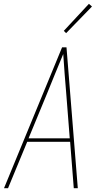

<svg xmlns="http://www.w3.org/2000/svg" viewBox="-20 -982 540 1002"><path d="M1 0 304 -735H327L386 0H365L346 -242H122L22 0ZM344 -260 326 -490Q322 -542 317.5 -594.5Q313 -647 310 -700Q288 -647 266.5 -594.5Q245 -542 224 -490L129 -260ZM325 -809 313 -821 444 -962 460 -948Z"/></svg>

Font: Iosevka SS04 Thin
Style: Italic
Weight: 100
Italic angle: -9°
Monospace: yes
Designer: Belleve Invis
Foundry: Belleve Invis
Version: Version 19.0.0; ttfautohint (v1.8.4)